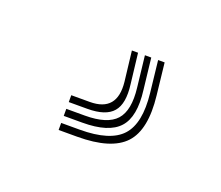

<svg xmlns="http://www.w3.org/2000/svg" viewBox="-39 -27 236 205"><g transform="rotate(20 79.0 75.0)"><path d="M113.8 22H121.2L125.2 58Q129.5 95.8 114.4 112.1Q99.2 128.5 60.5 128.5H39.5V120.5H60.5Q95 120.5 108.2 106Q121.5 91.5 117.8 58ZM84 22H91L95 56.2Q97.8 77.8 89.6 87.2Q81.5 96.8 60.5 96.8H39.5V89H60.5Q91.5 89 88 56.2ZM98.8 22H106L110 57.2Q113.8 86.8 102.1 99.6Q90.5 112.5 60.5 112.5H39.5V104.5H60.5Q86 104.5 95.9 93.5Q105.8 82.5 102.8 57.2Z"/></g></svg>

Font: Big Shoulders Inline Display Light
Style: Regular
Weight: 300
Designer: Patric King
Foundry: XO Type Co
Version: Version 1.000